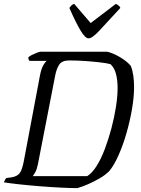

<svg xmlns="http://www.w3.org/2000/svg" viewBox="-28 -971 728 991"><path d="M371 0Q340 0 288.5 -2.5Q237 -5 180 -9.5Q123 -14 72.5 -19.5Q22 -25 -8 -30Q-2 -46 5 -52L33 -56Q62 -61 74.5 -78.5Q87 -96 96 -145L178 -580Q185 -617 196 -635Q207 -653 213 -657H124Q118 -664 118 -675Q124 -681 137 -687.5Q150 -694 163 -699Q176 -704 182 -704H526Q558 -696 593 -675Q628 -654 647 -631Q656 -609 660 -580.5Q664 -552 664 -522Q664 -471 653.5 -409Q643 -347 625 -284.5Q607 -222 584 -170Q561 -118 536 -88Q515 -67 485.5 -50Q456 -33 426 -20Q396 -7 371 0ZM141 -62H422Q446 -76 469.5 -112.5Q493 -149 512.5 -200.5Q532 -252 547 -308.5Q562 -365 570.5 -419.5Q579 -474 579 -517Q579 -558 570.5 -590Q562 -622 542 -640Q523 -645 489 -649Q455 -653 413 -656Q371 -659 329 -659Q291 -659 277 -636.5Q263 -614 257 -582L168 -125Q163 -99 155 -84Q147 -69 141 -62ZM429 -773Q412 -773 388 -813Q364 -853 330 -930Q335 -937 340 -942.5Q345 -948 355 -951L440 -852L570 -951Q591 -941 593 -930Q524 -855 486 -814Q448 -773 429 -773Z"/></svg>

Font: Texturina Extralight
Style: Italic
Weight: 200
Italic angle: -11°
Designer: Guillermo Torres Carreño
Foundry: Omnibus-Type
Version: Version 1.002; ttfautohint (v1.8.3)